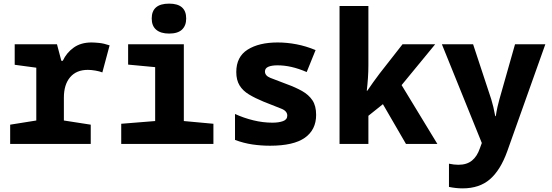

<svg xmlns="http://www.w3.org/2000/svg" viewBox="-20 -793 3040 1058"><path d="M36 0V-106L180 -129V-420L61 -436V-549H294L318 -458H326Q347 -503 386.5 -531Q426 -559 484 -559Q499 -559 525.5 -556.5Q552 -554 584 -543L544 -394Q529 -400 506 -404Q483 -408 464 -408Q401 -408 366.5 -367.5Q332 -327 332 -255V-129L480 -106V0Z M912 -608Q866 -608 841 -629Q816 -650 816 -691Q816 -773 912 -773Q1006 -773 1006 -691Q1006 -652 983 -630Q960 -608 912 -608ZM648 0V-111L835 -126V-423L686 -437V-549H993V-126L1156 -111V0Z M1468 10Q1419 10 1371 3Q1323 -4 1275 -22V-165Q1323 -143 1376 -130Q1429 -117 1481 -117Q1516 -117 1539.5 -125.5Q1563 -134 1563 -156Q1563 -182 1528 -195Q1493 -208 1432 -233Q1386 -252 1352 -272.5Q1318 -293 1300 -322.5Q1282 -352 1282 -396Q1282 -480 1344.5 -519.5Q1407 -559 1510 -559Q1561 -559 1613.5 -549Q1666 -539 1719 -517L1670 -396Q1626 -415 1586.5 -424Q1547 -433 1509 -433Q1477 -433 1458.5 -425Q1440 -417 1440 -399Q1440 -376 1469.5 -364Q1499 -352 1561 -329Q1608 -312 1644.5 -291.5Q1681 -271 1701.5 -240.5Q1722 -210 1722 -160Q1722 -78 1660 -34Q1598 10 1468 10Z M1851 0V-760H2010V-433Q2010 -399 2007.5 -362.5Q2005 -326 2001 -293H2004Q2035 -339 2072 -388L2198 -549H2378L2193 -324L2390 0H2217L2090 -219L2010 -155V0Z M2529 245Q2493 245 2454 237V109Q2482 115 2506 115Q2552 115 2580.5 92Q2609 69 2624 25L2635 -5L2415 -549H2587L2687 -246Q2693 -226 2698.5 -203.5Q2704 -181 2709 -153H2712Q2716 -180 2721.5 -204.5Q2727 -229 2732 -246L2818 -549H2985L2775 41Q2738 144 2680 194.5Q2622 245 2529 245Z"/></svg>

Font: Noto Sans Mono ExtraBold
Style: Regular
Weight: 800
Designer: Monotype Design Team
Foundry: Monotype Imaging Inc.
Version: Version 2.014